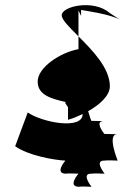

<svg xmlns="http://www.w3.org/2000/svg" viewBox="-20 -656 515 734"><path d="M38 -97C88 -61 188 -44 230 -42C230 -42 188 6 230 8C230 8 238 6 280 8C280 8 238 56 280 58C280 58 288 56 330 58C330 58 288 6 330 8C330 8 338 6 380 8C380 8 338 -44 380 -42C380 -42 388 -44 430 -42C430 -42 388 -143 428 -143C421 -143 394 -144 379 -144C373 -151 342 -193 376 -193C367 -193 343 -194 329 -194C327 -198 322 -214 317 -231C362 -256 400 -291 400 -326C400 -396 333 -464 280 -517V-468C212 -456 124 -399 124 -344C124 -290 182 -278 230 -266V-261L240 -246V-198C258 -203 277 -211 296 -220C296 -158 141 -188 86 -226ZM216 -598C216 -580 245 -552 280 -517V-616L290 -595V-618C319 -613 402 -601 438 -581L400 -606C338 -660 216 -632 216 -598ZM330 -392C330 -392 328 -393 326 -393C327 -393 329 -392 330 -392ZM380 -192C380 -192 378 -193 376 -193C377 -193 379 -192 380 -192ZM380 -342C380 -342 378 -343 376 -343C377 -343 379 -342 380 -342ZM430 -142C430 -142 429 -143 428 -143C429 -143 429 -142 430 -142Z"/></svg>

Font: Digital Distortion
Style: Regular
Weight: 400
Version: Version 1